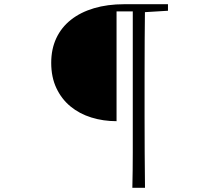

<svg xmlns="http://www.w3.org/2000/svg" viewBox="-20 -754 1040 911"><path d="M533 -179Q470 -179 413.5 -196.5Q357 -214 314.5 -249Q272 -284 247.5 -336Q223 -388 223 -456Q223 -521 247 -572.5Q271 -624 316.5 -660Q362 -696 426 -715Q490 -734 569 -734H637V-700H533ZM608 137Q610 54 610 -30.5Q610 -115 610 -200V-734H668Q667 -651 666.5 -566Q666 -481 666 -395V-201Q666 -116 666.5 -31Q667 54 668 137ZM637 -695V-734H777V-703L646 -695Z"/></svg>

Font: Noto Serif JP ExtraLight ExtraLight
Style: Regular
Weight: 250
Version: Version 2.003-H1;hotconv 1.1.1;makeotfexe 2.6.0